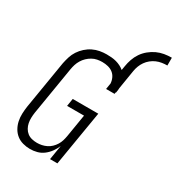

<svg xmlns="http://www.w3.org/2000/svg" viewBox="-217 -1059 1099 1198"><g transform="rotate(30 333.0 -460.0)"><path d="M184 8Q157 8 131.5 1Q106 -6 86.5 -21.5Q67 -37 54.5 -59Q42 -81 36.5 -106.5Q31 -132 32 -159Q33 -186 37 -213L94 -558Q99 -582 106.5 -606.5Q114 -631 128.5 -653Q143 -675 163 -693Q183 -711 206.5 -722.5Q230 -734 255 -738.5Q280 -743 304 -743Q322 -743 339.5 -741.5Q357 -740 373.5 -735.5Q390 -731 405 -723.5Q420 -716 433 -705L438 -735Q442 -761 451 -787Q460 -813 475.5 -836Q491 -859 513.5 -877.5Q536 -896 561 -907.5Q586 -919 612.5 -923.5Q639 -928 666 -928V-872Q647 -872 627.5 -869Q608 -866 589.5 -858Q571 -850 555 -837Q539 -824 527.5 -807.5Q516 -791 509 -772.5Q502 -754 499 -735L477 -600Q477 -593 476 -586.5Q475 -580 474 -573Q474 -571 473.5 -569.5Q473 -568 473 -566H471L469 -554H408L415 -597Q414 -617 405.5 -635.5Q397 -654 381.5 -666Q366 -678 346 -683Q326 -688 304 -688Q286 -688 268 -684.5Q250 -681 233 -671.5Q216 -662 202 -648.5Q188 -635 178 -618.5Q168 -602 162.5 -584.5Q157 -567 154 -549L97 -204Q94 -184 93.5 -165Q93 -146 96.5 -128Q100 -110 109 -94Q118 -78 132 -67Q146 -56 164.5 -51.5Q183 -47 202 -47Q202 -47 202 -47Q202 -47 202 -47Q219 -47 236 -50.5Q253 -54 269.5 -62Q286 -70 299.5 -83Q313 -96 322.5 -111.5Q332 -127 337 -143.5Q342 -160 345 -177L372 -341H250L259 -396H443L377 0H324L341 -104Q331 -80 315.5 -58.5Q300 -37 279 -21Q258 -5 233 1.5Q208 8 184 8Z"/></g></svg>

Font: Iosevka Curly Light Oblique
Style: Regular
Weight: 300
Italic angle: -9°
Monospace: yes
Designer: Belleve Invis
Foundry: Belleve Invis
Version: Version 11.1.0; ttfautohint (v1.8.3)